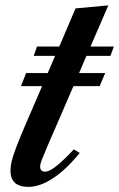

<svg xmlns="http://www.w3.org/2000/svg" viewBox="-20 -702 454 732"><path d="M88.5 10.5Q20 10.5 20 -51Q20 -66.5 24.2 -85.8Q28.5 -105 40.8 -137.8Q53 -170.5 77 -226.5L140.5 -373.5H60L79.5 -423.5H162L190 -489H108.5L121 -524.5H206L268 -670L393 -681.5L325 -524.5H414L401 -489H309.5L281.5 -423.5H381L360 -373.5H260L198.5 -231.5Q175.5 -179.5 162.5 -148.5Q149.5 -117.5 143 -101.5Q136.5 -85.5 134.8 -78.5Q133 -71.5 133 -67Q133 -47.5 152 -47.5Q167.5 -47.5 193.5 -67.8Q219.5 -88 261.5 -132.5L284 -119Q232 -55 181.8 -22.2Q131.5 10.5 88.5 10.5Z"/></svg>

Font: Libre Caslon Text Medium Italic
Style: Regular
Weight: 500
Italic angle: -22.583°
Designer: Pablo Impallari, Rodrigo Fuenzalida, Katja Schimmel
Foundry: Pablo Impallari, Rodrigo Fuenzalida
Version: Version 2.000